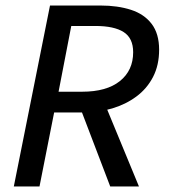

<svg xmlns="http://www.w3.org/2000/svg" viewBox="-20 -675 640 695"><path d="M30 0 161 -655H344Q406 -655 454 -639.5Q502 -624 529 -588.5Q556 -553 556 -495Q556 -439 534 -396.5Q512 -354 473.5 -325.5Q435 -297 386 -282.5Q337 -268 284 -268H176L123 0ZM192 -343H277Q366 -343 414 -381.5Q462 -420 462 -486Q462 -537 427.5 -559Q393 -581 325 -581H238ZM271 -283 350 -322 483 0H379Z"/></svg>

Font: Source Code Pro ExtraLight Medium
Style: Italic
Weight: 500
Italic angle: -11°
Monospace: yes
Version: Version 1.016;hotconv 1.0.116;makeotfexe 2.5.65601